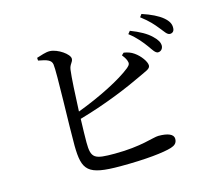

<svg xmlns="http://www.w3.org/2000/svg" viewBox="-110 -927 1220 1072"><g transform="rotate(-15 500.0 -391.5)"><path d="M627 -592C634 -583 644 -570 649 -556C656 -538 652 -530 636 -516C573 -465 445 -400 314 -351C318 -445 323 -546 329 -589C333 -620 352 -626 352 -647C352 -673 290 -717 244 -719C220 -720 190 -708 166 -701L167 -685C217 -676 241 -668 245 -642C252 -600 240 -278 241 -173C243 -29 269 4 459 4C609 4 712 -8 757 -22C779 -29 794 -40 794 -65C794 -92 761 -105 707 -105C676 -105 601 -72 447 -72C330 -72 310 -80 310 -174C310 -200 311 -251 313 -309C478 -356 616 -416 693 -453C731 -472 758 -478 758 -499C758 -521 730 -560 698 -582C681 -594 664 -600 640 -604ZM692 -697C736 -663 761 -630 781 -603C799 -578 810 -558 825 -556C842 -555 855 -568 856 -586C856 -606 846 -623 823 -645C797 -671 757 -693 705 -713ZM780 -771C826 -736 848 -710 868 -685C889 -660 900 -639 917 -638C933 -638 943 -648 943 -666C944 -688 935 -707 909 -729C884 -750 844 -770 792 -787Z"/></g></svg>

Font: Source Han Serif JP Medium
Style: Regular
Weight: 500
Designer: Ryoko NISHIZUKA 西塚涼子 (kana & ideographs); Frank Grießhammer (Latin, Greek & Cyrillic); Wenlong ZHANG 张文龙 (bopomofo); San
Foundry: Adobe Systems Incorporated
Version: Version 1.001;PS 1.001;hotconv 16.6.54;makeotf.lib2.5.65590